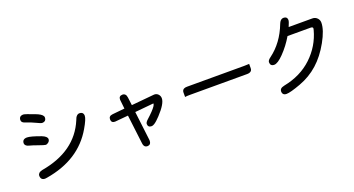

<svg xmlns="http://www.w3.org/2000/svg" viewBox="-52 -1461 4104 2227"><g transform="rotate(-20 2000.0 -347.5)"><path d="M868.2 -546.4Q900.9 -546.4 912.1 -523.9Q917.5 -513.2 917.5 -498Q917.5 -458.5 856.4 -354.5Q674.3 -41 259.8 27.8L236.3 30.8Q210.4 30.8 196.8 17.1Q183.1 3.4 183.1 -23.4Q183.1 -41.5 196.3 -54.7Q209.5 -67.9 238.3 -74.7Q667 -148.4 806.6 -481.4Q817.9 -515.1 833.5 -530.8Q849.1 -546.4 868.2 -546.4ZM252 -755.4Q269.5 -755.4 384.8 -710.9Q457.5 -683.6 472.2 -653.8Q476.1 -646.5 476.1 -638.7Q476.1 -614.3 463.1 -601.3Q450.2 -588.4 424.8 -588.4Q410.6 -588.4 357.9 -614.3Q306.6 -639.6 240.7 -661.1Q209 -670.4 200.7 -690.4Q197.8 -697.3 197.8 -705.1Q197.8 -729 210.9 -742.2Q224.1 -755.4 252 -755.4ZM200.2 -490.7Q245.1 -490.7 367.2 -445.3Q430.2 -420.4 430.2 -387.7Q430.2 -365.7 412.6 -350.6Q395.5 -335.4 377 -335.4Q363.3 -335.4 295.2 -359.9Q227.1 -384.3 191.9 -393.1Q150.4 -403.8 143.6 -429.7Q142.1 -434.1 142.1 -439.5Q142.1 -462.9 155.3 -476.1Q169.9 -490.7 200.2 -490.7Z M1178.2 -358.4Q1178.2 -377.9 1189.9 -389.6Q1201.7 -401.4 1226.1 -403.8L1377.9 -418.9L1365.7 -533.2Q1365.7 -555.7 1377.2 -567.1Q1388.7 -578.6 1411.1 -578.6Q1431.2 -578.6 1444.1 -565.7Q1457 -552.7 1460.4 -524.9L1472.7 -426.8L1757.8 -453.6Q1787.6 -453.6 1807.1 -433.1Q1826.7 -412.1 1826.7 -382.8Q1826.7 -316.9 1716.3 -198.7Q1670.9 -149.9 1640.1 -130.9Q1620.1 -118.7 1605.5 -118.7Q1582.5 -118.7 1571.3 -129.9Q1560.1 -141.1 1560.1 -162.1Q1560.1 -182.1 1591.3 -210Q1673.8 -284.2 1701.7 -325.7Q1714.4 -344.7 1714.4 -355.5Q1714.4 -358.4 1713.6 -359.1Q1712.9 -359.9 1711.9 -359.9Q1710.9 -359.9 1482.4 -337.9L1525.9 23.4V32.2Q1525.4 58.1 1512.7 70.8Q1501 82.5 1480.5 82.5Q1452.6 82.5 1440.4 59.6Q1434.1 47.9 1432.1 29.8Q1410.6 -149.4 1388.7 -328.1L1223.6 -313Q1201.2 -313 1189.7 -324.5Q1178.2 -335.9 1178.2 -358.4Z M2852.5 -408.7Q2893.1 -408.7 2908.7 -410.6L2914.6 -411.1V-357.4Q2914.6 -321.8 2881.3 -312Q2869.6 -308.1 2852.5 -308.1H2146.5Q2106.9 -308.1 2091.8 -305.2L2085.4 -304.2V-358.4Q2085.4 -387.7 2106.9 -400.4Q2122.1 -408.7 2146.5 -408.7Z M3185.5 -301.3Q3161.6 -301.3 3149.4 -313.5Q3137.2 -325.7 3137.2 -349.6Q3137.2 -373 3172.9 -398.9Q3332.5 -516.1 3412.1 -724.6Q3429.7 -769.5 3460.4 -775.9Q3465.3 -776.9 3471.7 -776.9Q3478 -776.9 3484.4 -775.4Q3504.4 -772 3512.2 -756.3Q3517.1 -746.1 3517.1 -732.4Q3517.1 -713.9 3491.7 -655.8H3784.2Q3820.8 -655.8 3845.7 -628.4Q3865.7 -605.5 3865.7 -574.2Q3865.7 -484.9 3789.1 -347.2Q3712.4 -209.5 3612.5 -120.4Q3512.7 -31.2 3382.3 16.8Q3252 64.9 3204.1 64.9Q3179.2 64.9 3166.5 52.2Q3153.8 39.6 3153.8 14.6Q3153.8 -2.4 3165.5 -14.2Q3179.7 -28.3 3210.9 -34.7Q3423.3 -76.2 3563.2 -208.5Q3703.1 -340.8 3752.4 -523.9L3756.3 -542.5Q3756.3 -550.8 3752 -555.2Q3745.1 -562 3727.5 -562H3443.4Q3382.3 -458.5 3302.7 -377Q3229 -301.3 3185.5 -301.3Z"/></g></svg>

Font: YuPearl-Medium
Style: Medium
Weight: 500
Designer: Max Yao
Foundry: Max-Everyday
Version: Version 1.011; ttfautohint (v1.8.3)